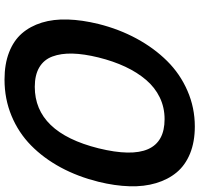

<svg xmlns="http://www.w3.org/2000/svg" viewBox="-36 -824 870 837"><g transform="rotate(90 398.5 -405.0)"><path d="M626 -399.9Q696.8 -688 499 -688Q447.8 -688 404.3 -667Q360.8 -646 327.9 -607.4Q294.9 -568.8 270.5 -516.8Q246.1 -464.8 230 -399.9Q214.4 -336.4 213.1 -286.4Q211.9 -236.3 225.8 -199Q239.7 -161.6 273.2 -141.8Q306.6 -122.1 357.9 -122.1Q556.6 -122.1 626 -399.9ZM772 -399.9Q749.5 -309.6 709.5 -235.4Q669.4 -161.1 613.8 -106.2Q558.1 -51.3 484.6 -20.8Q411.1 9.8 326.2 9.8Q258.8 9.8 207.8 -10Q156.7 -29.8 125.2 -65.9Q93.8 -102.1 78.1 -152.8Q62.5 -203.6 64.5 -265.9Q66.4 -328.1 84 -399.9Q106.4 -489.7 147.7 -565.9Q189 -642.1 245.4 -699Q301.8 -755.9 375.5 -787.8Q449.2 -819.8 530.8 -819.8Q597.7 -819.8 648.7 -799.1Q699.7 -778.3 731 -740.7Q762.2 -703.1 777.8 -650.9Q793.5 -598.6 791.5 -535.2Q789.6 -471.7 772 -399.9Z"/></g></svg>

Font: Sinkin Sans 600 SemiBold Italic
Style: Regular
Weight: 600
Italic angle: -112°
Designer: Keith Bates
Foundry: K-Type
Version: Sinkin Sans (version 1.0)  by Keith Bates   •   © 2014   www